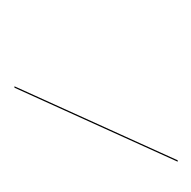

<svg xmlns="http://www.w3.org/2000/svg" viewBox="-20 -110 274 275"><g transform="rotate(-90 117.5 27.0)"><path d="M130.9 -89.8 24.9 144H22.9L128.9 -89.8Z"/></g></svg>

Font: Fira Sans Compressed Two
Style: Italic
Weight: 100
Width: 3
Italic angle: -8°
Designer: Carrois Corporate & Edenspiekermann AG
Foundry: Carrois Corporate GbR & Edenspiekermann AG
Version: Version 4.203;PS 004.203;hotconv 1.0.88;makeotf.lib2.5.64775